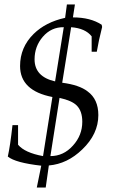

<svg xmlns="http://www.w3.org/2000/svg" viewBox="-20 -731 525 861"><path d="M436 -620 438 -610Q422 -547 414 -499H391V-568Q363 -604 299 -609L259 -360Q336 -350 373 -321Q421 -286 421 -215Q421 -130 349 -61Q282 4 199 11L185 110H145L165 12Q49 -1 15 -29Q26 -78 36 -170H61V-82Q91 -46 173 -31L215 -296Q70 -324 70 -435Q70 -519 131 -579Q185 -632 272 -651L280 -711H316L307 -653Q386 -653 436 -620ZM227 -366 266 -609Q210 -610 172 -566Q135 -523 135 -465Q135 -387 227 -366ZM349 -185Q349 -233 324 -258Q302 -280 247 -292L206 -31Q265 -31 307 -78Q349 -124 349 -185Z"/></svg>

Font: GFS Didot
Style: Italic
Weight: 400
Italic angle: -12°
Designer: Takis Katsoulidis and George D. Matthiopoulos
Foundry: George Matthiopoulos and Takis Katsoulidis
Version: Version 1.0